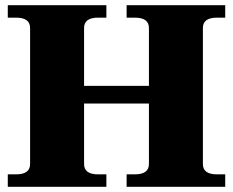

<svg xmlns="http://www.w3.org/2000/svg" viewBox="-20 -720 898 740"><path d="M762 -612V-88Q762 -48 816 -48H848V0H468V-48H500Q554 -48 554 -88V-321H304V-88Q304 -48 358 -48H390V0H10V-48H42Q96 -48 96 -88V-612Q96 -652 42 -652H10V-700H390V-652H358Q304 -652 304 -612V-389H554V-612Q554 -652 500 -652H468V-700H848V-652H816Q762 -652 762 -612Z"/></svg>

Font: Taviraj Black
Style: Regular
Weight: 900
Designer: Katatrad Team
Foundry: CadsonDemak
Version: Version 1.001